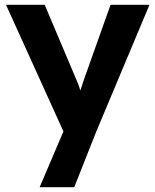

<svg xmlns="http://www.w3.org/2000/svg" viewBox="-20 -549 647 799"><path d="M145 230 261 -42 263 40 5 -529H166L295 -224Q303 -207 310.5 -184.5Q318 -162 323 -142L299 -131Q306 -148 313.5 -170Q321 -192 329 -217L440 -529H602L380 0L289 230Z"/></svg>

Font: Mach SemiBold
Style: Regular
Weight: 600
Version: Version 1.002